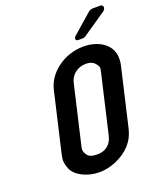

<svg xmlns="http://www.w3.org/2000/svg" viewBox="-155 -950 884 1054"><g transform="rotate(-20 287.0 -423.0)"><path d="M161 -505 82 -165C74 -130 71 -115 87 -73C105 -28 172 6 242 6C275 6 307 -1 339 -14C413 -46 458 -95 474 -165L553 -505C558 -526 558 -546 556 -564C546 -631 478 -673 394 -673C284 -673 183 -601 161 -505ZM432 -552C446 -534 442 -528 437 -505L358 -165C349 -127 324 -90 263 -90C235 -90 216 -97 207 -111C191 -134 193 -145 198 -165L277 -505C285 -541 318 -579 376 -579C401 -579 420 -570 432 -552ZM380 -716H408C411 -716 421 -719 423 -721L562 -816C580 -829 578 -852 558 -852H511C507 -852 496 -848 492 -845L375 -743C362 -732 365 -716 380 -716Z"/></g></svg>

Font: DIN Rundschrift
Style: BreitKursiv
Weight: 400
Width: 7
Version: Version 1.027